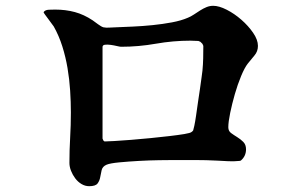

<svg xmlns="http://www.w3.org/2000/svg" viewBox="-20 -674 1040 661"><path d="M130 -632Q135 -640 148.5 -640.5Q162 -641 170 -641Q206 -641 237.5 -632.5Q269 -624 299 -604Q306 -599 317.5 -590.5Q329 -582 336 -580Q346 -578 357 -579Q368 -580 379 -580Q404 -581 437.5 -582.5Q471 -584 505.5 -587.5Q540 -591 572 -597Q604 -603 627 -613Q637 -617 647.5 -624Q658 -631 669 -638Q680 -645 691 -649.5Q702 -654 714 -654Q734 -654 760.5 -640.5Q787 -627 811 -606Q835 -585 851.5 -561Q868 -537 868 -516Q868 -497 856 -483Q844 -469 833 -455Q822 -441 810 -412Q798 -383 788.5 -350Q779 -317 772.5 -285.5Q766 -254 766 -236Q766 -223 775.5 -216Q785 -209 796.5 -202Q808 -195 817.5 -185.5Q827 -176 827 -160Q827 -137 810 -122Q808 -120 804 -120Q785 -118 766 -119Q747 -120 728 -121Q690 -123 652.5 -123Q615 -123 577 -123Q561 -123 527.5 -122.5Q494 -122 458 -120Q422 -118 390.5 -115Q359 -112 347 -107Q333 -101 330 -88.5Q327 -76 325 -64Q323 -52 316 -42.5Q309 -33 287 -33Q273 -33 260.5 -40.5Q248 -48 239 -60Q230 -72 224.5 -86Q219 -100 219 -113Q219 -157 221.5 -200Q224 -243 224 -287Q224 -323 221.5 -362Q219 -401 212.5 -439.5Q206 -478 194.5 -514.5Q183 -551 165 -583Q162 -587 156.5 -594.5Q151 -602 145.5 -609.5Q140 -617 135.5 -623Q131 -629 130 -632ZM336 -190 340 -187Q349 -187 374 -188.5Q399 -190 431 -192.5Q463 -195 498 -198.5Q533 -202 563 -205.5Q593 -209 614.5 -212.5Q636 -216 640 -220Q643 -222 645 -225Q646 -227 649 -241Q652 -255 655 -276Q658 -297 661.5 -321.5Q665 -346 668.5 -368.5Q672 -391 674 -408Q676 -425 677 -431Q679 -452 679.5 -473Q680 -494 680 -516L677 -523L670 -530L663 -533Q656 -533 649.5 -533.5Q643 -534 636 -534Q576 -534 516.5 -523.5Q457 -513 397 -513Q393 -513 382.5 -515.5Q372 -518 361 -519.5Q350 -521 341.5 -520Q333 -519 333 -512V-197Z"/></svg>

Font: SoukouMincho
Style: Regular
Weight: 400
Designer: Dr. Ken Lunde (project architect, glyph set definition & overall production); Masataka HATTORI  (production & ideograph 
Foundry: Adobe Systems Incorporated
Version: Version 1.00